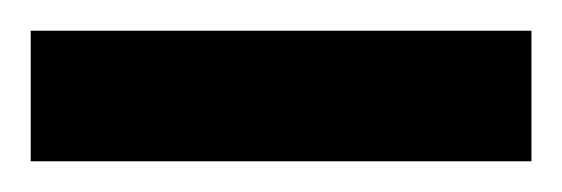

<svg xmlns="http://www.w3.org/2000/svg" viewBox="-20 -711 366 125"><path d="M0 -606V-691H326V-606Z"/></svg>

Font: Saira SemiExpanded SemiBold
Style: Regular
Weight: 600
Width: 6
Designer: Hector Gatti with collaboration of the Omnibus-Type team
Foundry: Omnibus-Type
Version: Version 1.101